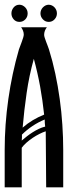

<svg xmlns="http://www.w3.org/2000/svg" viewBox="-20 -800 303 820"><path d="M180.2 -683.6Q174.8 -676.8 171.6 -668.5Q168.5 -660.2 168.5 -650.9Q168.5 -646.5 171.1 -638.4Q173.8 -630.4 177.2 -621.1Q180.7 -611.8 184.1 -603Q187.5 -594.2 189 -589.4Q204.6 -539.6 216.1 -485.8Q227.5 -432.1 235.1 -377.2Q242.7 -322.3 246.3 -267.1Q250 -211.9 250 -160.2V0H177.2Q177.2 -60.5 176.3 -119.6Q175.3 -178.7 175.3 -239.3Q163.1 -235.4 148.4 -228Q133.8 -220.7 119.6 -211.2Q105.5 -201.7 93 -190.7Q80.6 -179.7 72.8 -168.9V0H0V-160.2Q0 -267.6 15.6 -377Q31.2 -486.3 61 -589.4Q63 -594.7 66.4 -603.8Q69.8 -612.8 73.2 -622.1Q76.7 -631.3 79.1 -639.6Q81.5 -647.9 81.5 -652.3Q81.5 -660.6 78.4 -668.7Q75.2 -676.8 70.3 -683.6ZM76.7 -254.9Q97.2 -272.9 120.1 -286.6Q143.1 -300.3 168.5 -310.5Q162.1 -371.1 151.4 -430.4Q140.6 -489.7 124.5 -548.8Q104.5 -477.1 93.8 -403.1Q83 -329.1 76.7 -254.9ZM170.9 -289.6Q115.7 -266.6 73.7 -225.1Q73.7 -219.2 73.7 -212.6Q73.7 -206.1 72.8 -199.7Q83.5 -209 95.2 -218Q106.9 -227.1 119.6 -235.1Q132.3 -243.2 145.5 -249.5Q158.7 -255.9 172.9 -259.3Q171.9 -266.6 171.4 -274.4Q170.9 -282.2 170.9 -289.6ZM152.8 -742.7Q152.8 -750 155.5 -756.6Q158.2 -763.2 163.1 -768.3Q168 -773.4 174.3 -776.6Q180.7 -779.8 188 -779.8Q195.3 -779.8 201.9 -776.6Q208.5 -773.4 213.1 -768.3Q217.8 -763.2 220.5 -756.6Q223.1 -750 223.1 -742.7Q223.1 -728.5 213.1 -717.5Q203.1 -706.5 188 -706.5Q173.3 -706.5 163.1 -717.5Q152.8 -728.5 152.8 -742.7ZM28.8 -742.7Q28.8 -756.8 38.3 -768.3Q47.9 -779.8 63 -779.8Q70.3 -779.8 76.7 -776.6Q83 -773.4 87.9 -768.3Q92.8 -763.2 95.5 -756.6Q98.1 -750 98.1 -742.7Q98.1 -727.5 87.9 -717Q77.6 -706.5 63 -706.5Q47.9 -706.5 38.3 -717.5Q28.8 -728.5 28.8 -742.7Z"/></svg>

Font: XAYAX
Style: Regular
Weight: 400
Designer: Peter Wiegel
Foundry: Peter Wiegel
Version: Version 1.000 2009 initial release